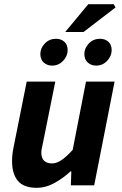

<svg xmlns="http://www.w3.org/2000/svg" viewBox="-20 -886 584 918"><path d="M154.8 12Q93.8 12 65.8 -21Q37.7 -54 37.7 -115.4Q37.7 -132.4 39.7 -150Q41.7 -167.6 45.7 -186L107.7 -496H244.4L185.5 -203.4Q182.5 -188.6 180 -177.2Q177.5 -165.8 177.5 -155.9Q177.5 -130.5 190.8 -117.6Q204 -104.6 228.3 -104.6Q250.5 -104.6 274.1 -120.6Q297.8 -136.6 327.5 -169.4L391.2 -496H527.9L430.4 0H318.8L321 -66.6H317Q283.8 -35.3 241.6 -11.7Q199.4 12 154.8 12ZM228.6 -572.3Q205.9 -572.3 189.4 -586.8Q172.9 -601.2 172.9 -628Q172.9 -655.7 194.4 -678.2Q216 -700.6 247.8 -700.6Q271.3 -700.6 287.4 -686.6Q303.4 -672.6 303.4 -646.2Q303.4 -618.1 281.9 -595.2Q260.4 -572.3 228.6 -572.3ZM439.1 -572.3Q416.4 -572.3 399.9 -586.8Q383.4 -601.2 383.4 -628Q383.4 -655.7 404.9 -678.2Q426.5 -700.6 458.3 -700.6Q481.8 -700.6 497.9 -686.6Q513.9 -672.6 513.9 -646.2Q513.9 -618.1 492.4 -595.2Q470.8 -572.3 439.1 -572.3ZM291.8 -733 402.1 -865.9H523.8L532.4 -850.4L379.4 -733Z"/></svg>

Font: Source Sans 3 VF
Style: Italic
Weight: 200
Italic angle: -11°
Designer: Paul D. Hunt
Foundry: Adobe Systems Incorporated
Version: Version 3.042;hotconv 1.0.118;makeotfexe 2.5.65603